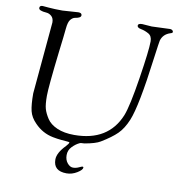

<svg xmlns="http://www.w3.org/2000/svg" viewBox="-95 -796 1018 1079"><g transform="rotate(10 413.5 -256.5)"><path d="M94 -215 131 -626Q131 -650 117.5 -662Q104 -674 88 -675Q44 -678 44 -694Q44 -708 61 -708L96 -705Q131 -702 175 -702L265 -708Q285 -708 285 -694Q285 -679 252 -674Q239 -672 227 -658Q215 -644 211.5 -605.5Q208 -567 196 -470Q172 -265 172 -215.5Q172 -166 179 -141.5Q186 -117 204.5 -88.5Q223 -60 263 -42.5Q303 -25 361 -25Q555 -25 620 -184Q642 -240 667.5 -403Q693 -566 693 -617Q693 -648 671.5 -660Q650 -672 628 -676Q606 -680 606 -692.5Q606 -705 630 -705Q630 -705 685 -701L789 -705Q796 -705 801.5 -701Q807 -697 807 -691Q807 -685 795 -682Q754 -669 743 -631Q741 -624 728 -528Q692 -248 657 -164Q635 -111 604 -80.5Q573 -50 515 -15Q489 1 426 12Q405 12 398 16Q377 26 358 46Q339 66 339 93.5Q339 121 354 139Q369 157 386 157Q403 157 419 149.5Q435 142 438 142Q444 142 444 147Q444 160 415.5 177.5Q387 195 356 195Q281 195 281 129Q281 91 327 44Q342 28 342 21Q342 19 329 18Q316 17 294 15Q272 13 246 8Q185 -4 141 -50Q111 -80 102.5 -115Q94 -150 94 -215Z"/></g></svg>

Font: Sorts Mill Goudy
Style: Italic
Weight: 400
Italic angle: -7.40001°
Version: Version 003.101